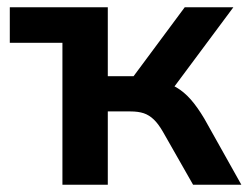

<svg xmlns="http://www.w3.org/2000/svg" viewBox="-20 -509 685 529"><path d="M152 0V-391H7V-489H277V-299H348L489 -489H623L440 -243L417 -284Q444 -281 465.5 -268.5Q487 -256 505.5 -235Q524 -214 543 -182L645 0H512L430 -144Q417 -167 404 -179.5Q391 -192 376 -197Q361 -202 339 -202H277V0Z"/></svg>

Font: Nunito Sans 12pt ExtraLight
Style: Regular
Weight: 200
Designer: Vernon Adams
Foundry: Vernon Adams
Version: Version 3.101;gftools[0.9.27]